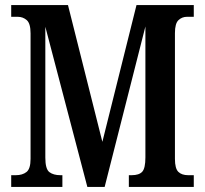

<svg xmlns="http://www.w3.org/2000/svg" viewBox="-20 -734 806 754"><path d="M24 0V-46H42Q68 -46 84 -58.5Q100 -71 100 -110V-603Q100 -642 85 -655Q70 -668 50 -668H24V-714H247L382 -177L516 -714H741V-668H714Q695 -668 681 -655Q667 -642 667 -604V-110Q667 -72 680.5 -59Q694 -46 719 -46H741V0H486V-46H497Q526 -46 538.5 -59.5Q551 -73 551 -116V-630L391 0H323L158 -629V-115Q158 -70 174 -58Q190 -46 217 -46H225V0Z"/></svg>

Font: Noto Serif Ethiopic ExtraCondensed SemiBold
Style: Regular
Weight: 600
Width: 2
Designer: Monotype Design Team
Foundry: Monotype Imaging Inc.
Version: Version 2.102; ttfautohint (v1.8.4.7-5d5b)